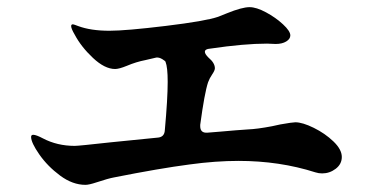

<svg xmlns="http://www.w3.org/2000/svg" viewBox="-20 -634 1040 537"><path d="M936 -195Q936 -175 919 -162Q902 -149 881 -149Q871 -149 862 -152Q762 -184 647 -184Q583 -184 510 -174Q426 -163 300 -138Q283 -135 250 -124Q229 -117 219 -117Q183 -117 148 -143Q113 -169 90 -202Q67 -235 67 -251Q67 -257 73 -257Q81 -257 100 -247Q140 -226 189 -226Q200 -226 290 -236L420 -249Q440 -250 441 -270Q449 -358 449 -405Q449 -446 443 -461Q443 -463 434 -468.5Q425 -474 417 -473L387 -466Q361 -461 335 -450Q313 -441 302 -441Q273 -441 240 -472Q207 -503 189 -537Q179 -554 179 -561Q179 -566 184 -566Q186 -566 199 -561Q234 -548 286 -548Q332 -548 443.5 -561.5Q555 -575 590 -587Q610 -595 615 -597Q657 -614 678 -614Q697 -614 724 -599.5Q751 -585 771.5 -566Q792 -547 792 -535Q792 -525 780.5 -518Q769 -511 751 -511L727 -512Q663 -512 568 -498Q553 -497 553 -489Q553 -483 563 -473Q581 -458 581 -443Q581 -437 573.5 -426Q566 -415 562 -404Q552 -374 540 -285V-281Q540 -261 561 -263L598 -266Q642 -270 673 -272Q699 -273 741 -281L764 -286Q798 -292 806 -292Q826 -292 857.5 -276.5Q889 -261 912.5 -238.5Q936 -216 936 -195Z"/></svg>

Font: Shippori Mincho B1 ExtraBold
Style: Regular
Weight: 800
Designer: FONTDASU
Foundry: FONTDASU / Google Inc. / but / Adobe
Version: Version 3.110; ttfautohint (v1.8.3)